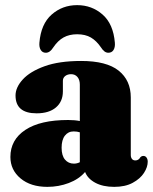

<svg xmlns="http://www.w3.org/2000/svg" viewBox="-20 -716 596 748"><path d="M20.5 -104.5Q20.5 -171.5 78.8 -210Q137 -248.5 245.5 -248.5Q271.5 -248.5 291 -244.5V-386.5Q291 -405 281.8 -416Q272.5 -427 257 -427Q243.5 -427 234.2 -420Q225 -413 225 -401V-360Q225 -320.5 198 -297.5Q171 -274.5 122.5 -274.5Q40.5 -274.5 40.5 -344Q40.5 -375.5 68.8 -406.5Q97 -437.5 153.8 -458Q210.5 -478.5 296 -478.5Q395 -478.5 442.2 -440.8Q489.5 -403 489.5 -336.5V-112Q489.5 -103 494 -97Q498.5 -91 507.5 -91Q520 -91 527 -103.5Q532 -108.5 538.5 -108.5Q546.5 -108.5 551 -102Q555.5 -95.5 555.5 -86Q555.5 -65 540.8 -42.2Q526 -19.5 497 -3.8Q468 12 425 12Q381 12 351.2 -4Q321.5 -20 311.5 -46Q287.5 -18 248 -3Q208.5 12 164.5 12Q99.5 12 60 -21Q20.5 -54 20.5 -104.5ZM220 -140.5Q220 -110 233.2 -94.2Q246.5 -78.5 268 -78.5Q280 -78.5 291 -84V-200.5Q280.5 -204 267 -204Q245.5 -204 232.8 -187.5Q220 -171 220 -140.5ZM280.5 -582.5Q250 -582.5 227.8 -570.2Q205.5 -558 187 -530.5Q174.5 -510.5 158.5 -510.5Q145.5 -510.5 138.8 -521.2Q132 -532 133.5 -549.5Q139.5 -622.5 181.2 -659.2Q223 -696 280.5 -696Q338 -696 379.8 -659.2Q421.5 -622.5 427.5 -549.5Q429 -532 422.2 -521.2Q415.5 -510.5 402 -510.5Q386.5 -510.5 374 -530.5Q356 -557 334.2 -569.8Q312.5 -582.5 280.5 -582.5Z"/></svg>

Font: Fraunces 72pt S050 Black
Style: Regular
Weight: 900
Version: Version 1.000; ttfautohint (v1.8.3)